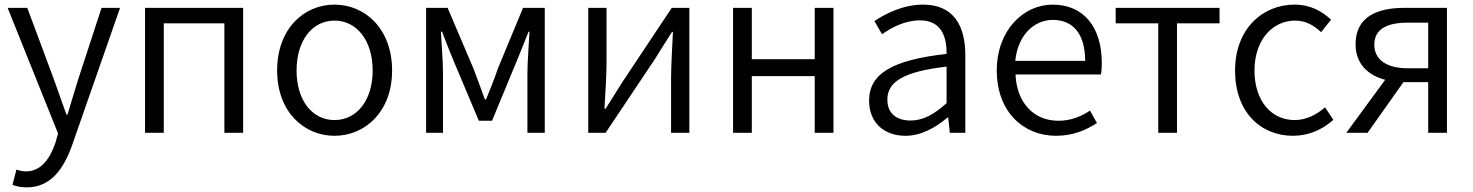

<svg xmlns="http://www.w3.org/2000/svg" viewBox="-20 -574 6369 830"><path d="M96 236C201 236 257 153 293 50L499 -540H419L318 -231C303 -184 287 -128 272 -79H267C249 -128 230 -184 213 -231L98 -540H13L231 3L219 45C195 115 155 167 93 167C78 167 62 163 51 159L34 225C51 232 72 236 96 236Z M607 0H688V-473H950V0H1031V-540H607Z M1426 13C1558 13 1675 -91 1675 -269C1675 -450 1558 -554 1426 -554C1294 -554 1178 -450 1178 -269C1178 -91 1294 13 1426 13ZM1426 -55C1329 -55 1262 -141 1262 -269C1262 -398 1329 -485 1426 -485C1523 -485 1591 -398 1591 -269C1591 -141 1523 -55 1426 -55Z M1822 0H1895V-258C1895 -305 1889 -382 1886 -437H1891C1906 -396 1924 -353 1940 -313L2050 -52H2107L2215 -313C2231 -353 2249 -396 2265 -437H2269C2266 -382 2260 -305 2260 -258V0H2335V-540H2241L2132 -277C2117 -232 2099 -188 2081 -144H2076C2061 -188 2043 -232 2027 -277L1915 -540H1822Z M2523 0H2598L2812 -320C2832 -353 2864 -403 2885 -436H2889C2886 -366 2881 -294 2881 -235V0H2960V-540H2884L2671 -220C2651 -187 2618 -137 2598 -104H2593C2597 -174 2602 -247 2602 -304V-540H2523Z M3149 0H3230V-245H3502V0H3583V-540H3502V-318H3230V-540H3149Z M3894 13C3962 13 4024 -22 4076 -66H4079L4086 0H4153V-335C4153 -465 4101 -554 3970 -554C3883 -554 3807 -514 3760 -483L3793 -426C3834 -455 3892 -486 3957 -486C4050 -486 4073 -414 4072 -341C3840 -315 3737 -257 3737 -139C3737 -41 3805 13 3894 13ZM3916 -53C3861 -53 3816 -79 3816 -144C3816 -218 3881 -264 4072 -286V-128C4017 -79 3971 -53 3916 -53Z M4545 13C4620 13 4675 -12 4722 -42L4692 -96C4652 -69 4608 -52 4555 -52C4447 -52 4375 -132 4370 -252H4739C4742 -265 4743 -283 4743 -301C4743 -457 4665 -554 4530 -554C4406 -554 4289 -445 4289 -269C4289 -92 4403 13 4545 13ZM4369 -311C4380 -423 4451 -488 4531 -488C4619 -488 4671 -427 4671 -311Z M4987 0H5068V-473H5252V-540H4803V-473H4987Z M5570 13C5636 13 5696 -13 5744 -56L5708 -110C5674 -80 5628 -55 5577 -55C5473 -55 5403 -141 5403 -269C5403 -398 5478 -485 5579 -485C5624 -485 5659 -465 5691 -435L5734 -489C5696 -524 5647 -554 5576 -554C5439 -554 5319 -450 5319 -269C5319 -91 5428 13 5570 13Z M6154 -279H6064C5976 -279 5921 -315 5921 -381C5921 -448 5976 -476 6064 -476H6154ZM6050 -540C5930 -540 5840 -499 5840 -383C5840 -296 5896 -248 5968 -229L5800 0H5892L6047 -219H6048H6154V0H6235V-540Z"/></svg>

Font: Noto Sans CJK JP DemiLight
Style: Regular
Weight: 350
Designer: Ryoko NISHIZUKA (kana & ideographs); Paul D. Hunt (Latin, Greek & Cyrillic); Wenlong ZHANG (bopomofo); Sandoll Communica
Foundry: Adobe Systems Incorporated
Version: Version 1.004;PS 1.004;hotconv 1.0.82;makeotf.lib2.5.63406